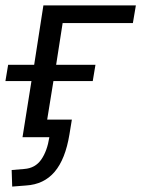

<svg xmlns="http://www.w3.org/2000/svg" viewBox="-21 -506 521 708"><path d="M24 182 22 121 69 117Q109 114 131 82.5Q153 51 161 0H62L95 -207H-1L9 -267H105L139 -486H480L469 -421H210L186 -267H331L321 -207H176L153 -65H244L235 -10Q220 81 180.5 127.5Q141 174 75 178Z"/></svg>

Font: Nunito Sans
Style: Italic
Weight: 400
Italic angle: -9°
Designer: Vernon Adams
Foundry: Vernon Adams
Version: Version 3.006; ttfautohint (v1.8.3)